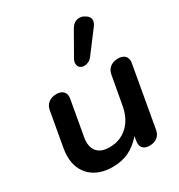

<svg xmlns="http://www.w3.org/2000/svg" viewBox="-189 -933 1001 1071"><g transform="rotate(-30 311.5 -397.0)"><path d="M35 -168Q35 -194 39 -215L79 -440Q84 -468 104 -484Q124 -500 155 -500Q181 -500 196 -487.5Q211 -475 211 -452Q211 -444 210 -440L170 -215Q167 -200 167 -185Q167 -141 192.5 -117.5Q218 -94 265 -94Q336 -94 383.5 -139Q431 -184 444 -263L476 -440Q481 -468 501 -484Q521 -500 552 -500Q578 -500 593 -487.5Q608 -475 608 -452Q608 -444 607 -440L538 -50Q533 -21 513.5 -5.5Q494 10 464 10Q438 10 424 -2Q410 -14 410 -36Q410 -45 411 -50L416 -79Q376 -33 330.5 -11.5Q285 10 227 10Q138 10 86.5 -38.5Q35 -87 35 -168ZM332 -595Q332 -606 338 -618L421 -764Q443 -804 478 -804Q496 -804 509 -796Q539 -780 539 -756Q539 -740 525 -721L420 -582Q411 -571 398 -564.5Q385 -558 371 -558Q358 -558 349 -563Q341 -567 336.5 -576Q332 -585 332 -595Z"/></g></svg>

Font: Kodchasan
Style: Bold Italic
Weight: 700
Italic angle: -10°
Version: Version 1.000; ttfautohint (v1.6)